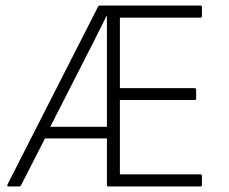

<svg xmlns="http://www.w3.org/2000/svg" viewBox="-20 -675 828 695"><path d="M12 0Q4 0 7 -7L335 -651Q337 -655 342 -655H705Q711 -655 711 -649V-617Q711 -611 705 -611H414V-356H684Q690 -356 690 -350V-319Q690 -313 684 -313H414V-44H705Q711 -44 711 -38V-6Q711 0 705 0H372Q367 0 367 -6V-174H143L56 -4Q54 0 49 0ZM162 -216H367V-526Q367 -549 367 -570.5Q367 -592 367 -618H366Q355 -596 344 -574Q333 -552 319 -524Z"/></svg>

Font: Sofia Sans Semi Condensed Light
Style: Regular
Weight: 300
Designer: Botio Nikoltchev, Ani Petrova
Foundry: lettersoup
Version: Version 4.100; ttfautohint (v1.8.4.7-5d5b)